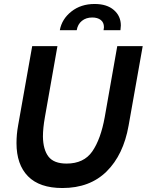

<svg xmlns="http://www.w3.org/2000/svg" viewBox="-20 -932 738 966"><path d="M63 -212Q63 -256 71 -300L142 -700H269L206 -343Q196 -287 196 -245Q197 -179 224 -144Q251 -109 315 -109Q402 -109 444.5 -170.5Q487 -232 507 -343L570 -700H698L627 -300Q601 -153 516.5 -69.5Q432 14 294 14Q179 14 121 -45Q63 -104 63 -212ZM456 -912Q518 -912 553 -881.5Q588 -851 588 -804Q588 -796 586 -780H501Q503 -790 503 -795Q503 -819 487 -831.5Q471 -844 444 -844Q413 -844 392 -827Q371 -810 366 -780H281Q291 -836 339 -874Q387 -912 456 -912Z"/></svg>

Font: Cabin
Style: Bold Italic
Weight: 700
Italic angle: -7°
Designer: Pablo Impallari
Foundry: Pablo Impallari. http://www.impallari.com Igino Marini. http://www.ikern.com
Version: Version 2.200